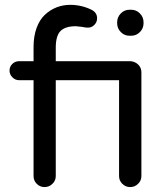

<svg xmlns="http://www.w3.org/2000/svg" viewBox="-20 -760 681 785"><path d="M558.1 -463.9V-40Q558.1 -21.5 544.4 -8.3Q530.8 4.9 512.2 4.9Q493.7 4.9 480.2 -8.3Q466.8 -21.5 466.8 -40V-432.1H208V-40Q208 -21.5 194.3 -8.3Q180.7 4.9 162.1 4.9Q143.6 4.9 130.4 -8.3Q117.2 -21.5 117.2 -40V-432.1H58.1Q42.5 -432.1 30.8 -443.8Q19 -455.6 19 -471.2Q19 -487.8 30.5 -498.8Q42 -509.8 58.1 -509.8H117.2V-567.9Q117.2 -611.8 129.6 -645.8Q142.1 -679.7 163.6 -699.7Q185.1 -719.7 211.4 -730Q237.8 -740.2 267.1 -740.2Q313 -740.2 354 -720.2Q377 -708.5 377 -685.1Q377 -669.9 366 -658.4Q355 -647 339.8 -647Q328.6 -647 316.9 -649.9Q293 -652.8 290 -652.8Q247.1 -652.8 227.5 -633.3Q208 -613.8 208 -564.9V-509.8H515.1Q534.2 -507.3 546.1 -494.9Q558.1 -482.4 558.1 -463.9ZM516.1 -613.8H509.8Q488.8 -613.8 473.9 -628.9Q459 -644 459 -665V-668.9Q459 -689.9 473.9 -705.1Q488.8 -720.2 509.8 -720.2H516.1Q537.1 -720.2 552 -705.1Q566.9 -689.9 566.9 -668.9V-665Q566.9 -644 552 -628.9Q537.1 -613.8 516.1 -613.8Z"/></svg>

Font: Aka-Acid-Varela
Style: Regular
Weight: 400
Designer: Joe Prince, Avraham Cornfeld, Cyberella
Foundry: Joe Prince, Avraham Cornfeld, Cyberella
Version: Version 2.000; ttfautohint (v1.5.33-1714) -l 8 -r 50 -G 200 